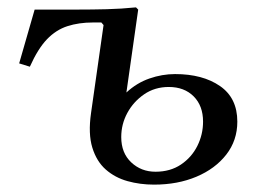

<svg xmlns="http://www.w3.org/2000/svg" viewBox="-20 -491 712 521"><path d="M232 -430Q194 -430 163 -420Q132 -410 107.5 -384.5Q83 -359 61 -310L32 -319L74 -465H236ZM398 10Q360 10 326 0.5Q292 -9 267 -31Q242 -53 230.5 -90.5Q219 -128 227 -184L261 -423L255 -430H184L189 -465Q230 -465 269.5 -466Q309 -467 349 -471L355 -465L323 -240Q351 -266 385.5 -278Q420 -290 455 -290Q530 -290 577 -257.5Q624 -225 624 -161Q624 -110 594 -71.5Q564 -33 513 -11.5Q462 10 398 10ZM402 -25Q442 -25 471 -44.5Q500 -64 515.5 -95Q531 -126 531 -161Q531 -204 505.5 -229.5Q480 -255 438 -255Q400 -255 371 -235Q342 -215 325.5 -184.5Q309 -154 309 -119Q309 -76 336 -50.5Q363 -25 402 -25Z"/></svg>

Font: Brygada 1918 Medium
Style: Italic
Weight: 500
Italic angle: -8°
Designer: Mateusz Machalski | Borys Kosmynka | Przemek Hoffer
Foundry: NIEPODLEGLA 2018
Version: Version 3.006